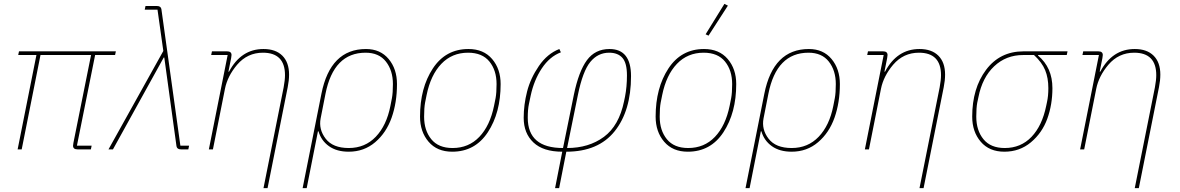

<svg xmlns="http://www.w3.org/2000/svg" viewBox="-20 -771 6090 991"><path d="M449 0H380Q357 0 357 -19Q357 -24 359 -34L450 -487H189L92 0H71L168 -487H74L78 -506H578L574 -487H471L377 -19H453Z M823 -508 793 -721H727L731 -740H790Q810 -740 813 -724L911 -19H956L952 0H914Q894 0 891 -16L828 -474H825L563 0H540Z M1079 0H1058L1155 -487H1070L1074 -506H1152Q1175 -506 1175 -487Q1175 -483 1173 -471L1159 -401H1162Q1224 -518 1340 -518Q1403 -518 1437.5 -483.5Q1472 -449 1472 -386Q1472 -356 1465 -321L1361 200H1340L1444 -320Q1451 -358 1451 -383Q1451 -499 1337 -499Q1257 -499 1204 -437Q1154 -378 1141 -312Z M1542 200 1639 -287Q1685 -518 1869 -518Q1943 -518 1986 -466.5Q2029 -415 2029 -337Q2029 -242 2001.5 -164Q1974 -86 1916.5 -37Q1859 12 1780 12Q1718 12 1678 -16.5Q1638 -45 1624 -93H1621L1563 200ZM1780 -7Q1864 -7 1919.5 -65Q1975 -123 1995 -224L2003 -265Q2008 -292 2008 -337Q2008 -407 1972 -453Q1936 -499 1867 -499Q1702 -499 1660 -287L1635 -160Q1624 -103 1661 -55Q1698 -7 1780 -7Z M2314 12Q2236 12 2192 -39.5Q2148 -91 2148 -169Q2148 -317 2214 -417.5Q2280 -518 2398 -518Q2476 -518 2520 -466.5Q2564 -415 2564 -337Q2564 -189 2498 -88.5Q2432 12 2314 12ZM2316 -7Q2399 -7 2454 -64.5Q2509 -122 2530 -225L2538 -265Q2543 -292 2543 -337Q2543 -408 2506 -453.5Q2469 -499 2396 -499Q2313 -499 2258 -441.5Q2203 -384 2182 -281L2174 -241Q2169 -214 2169 -169Q2169 -98 2206 -52.5Q2243 -7 2316 -7Z M2845 200 2882 12Q2784 12 2733.5 -35.5Q2683 -83 2683 -163Q2683 -230 2700.5 -298.5Q2718 -367 2761.5 -430.5Q2805 -494 2867 -518L2875 -501Q2817 -479 2776.5 -418Q2736 -357 2719 -277L2710 -234Q2704 -206 2704 -163Q2704 -7 2886 -7L2942 -282Q2967 -403 3009.5 -460.5Q3052 -518 3126 -518Q3237 -518 3237 -378Q3237 -199 3152.5 -93.5Q3068 12 2903 12L2866 200ZM2907 -7Q3019 -7 3097 -64.5Q3175 -122 3201 -248L3206 -272Q3216 -323 3216 -382Q3216 -446 3192.5 -472.5Q3169 -499 3124 -499Q3066 -499 3027 -451.5Q2988 -404 2963 -282Z M3737 -742 3637 -587 3622 -594 3719 -751ZM3530 12Q3452 12 3408 -39.5Q3364 -91 3364 -169Q3364 -317 3430 -417.5Q3496 -518 3614 -518Q3692 -518 3736 -466.5Q3780 -415 3780 -337Q3780 -189 3714 -88.5Q3648 12 3530 12ZM3532 -7Q3615 -7 3670 -64.5Q3725 -122 3746 -225L3754 -265Q3759 -292 3759 -337Q3759 -408 3722 -453.5Q3685 -499 3612 -499Q3529 -499 3474 -441.5Q3419 -384 3398 -281L3390 -241Q3385 -214 3385 -169Q3385 -98 3422 -52.5Q3459 -7 3532 -7Z M3828 200 3925 -287Q3971 -518 4155 -518Q4229 -518 4272 -466.5Q4315 -415 4315 -337Q4315 -242 4287.5 -164Q4260 -86 4202.5 -37Q4145 12 4066 12Q4004 12 3964 -16.5Q3924 -45 3910 -93H3907L3849 200ZM4066 -7Q4150 -7 4205.5 -65Q4261 -123 4281 -224L4289 -265Q4294 -292 4294 -337Q4294 -407 4258 -453Q4222 -499 4153 -499Q3988 -499 3946 -287L3921 -160Q3910 -103 3947 -55Q3984 -7 4066 -7Z M4465 0H4444L4541 -487H4456L4460 -506H4538Q4561 -506 4561 -487Q4561 -483 4559 -471L4545 -401H4548Q4610 -518 4726 -518Q4789 -518 4823.5 -483.5Q4858 -449 4858 -386Q4858 -356 4851 -321L4747 200H4726L4830 -320Q4837 -358 4837 -383Q4837 -499 4723 -499Q4643 -499 4590 -437Q4540 -378 4527 -312Z M5486 -487H5338V-484Q5412 -422 5412 -316Q5412 -231 5385.5 -158Q5359 -85 5301 -36.5Q5243 12 5164 12Q5086 12 5042 -39.5Q4998 -91 4998 -169Q4998 -315 5069.5 -410.5Q5141 -506 5263 -506H5490ZM5317 -487H5261Q5173 -487 5111.5 -429Q5050 -371 5030 -269L5024 -241Q5019 -214 5019 -169Q5019 -98 5056 -52.5Q5093 -7 5166 -7Q5249 -7 5304 -64.5Q5359 -122 5380 -225L5384 -244Q5391 -275 5391 -316Q5391 -369 5374.5 -409Q5358 -449 5317 -487Z M5576 0H5555L5652 -487H5567L5571 -506H5649Q5672 -506 5672 -487Q5672 -483 5670 -471L5656 -401H5659Q5721 -518 5837 -518Q5900 -518 5934.5 -483.5Q5969 -449 5969 -386Q5969 -356 5962 -321L5858 200H5837L5941 -320Q5948 -358 5948 -383Q5948 -499 5834 -499Q5754 -499 5701 -437Q5651 -378 5638 -312Z"/></svg>

Font: IBM Plex Sans Thin
Style: Italic
Weight: 100
Italic angle: -11.31°
Designer: Mike Abbink, Paul van der Laan, Pieter van Rosmalen
Foundry: Bold Monday
Version: Version 3.0